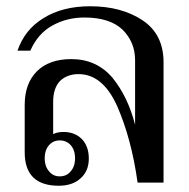

<svg xmlns="http://www.w3.org/2000/svg" viewBox="-20 -584 605 614"><path d="M59 -97C59 -26 95 10 168 10C197 10 221 2 238 -14C255 -29 264 -50 264 -77C264 -104 256 -125 241 -140C226 -155 206 -162 183 -162C170 -162 159 -160 150 -155C150 -155 150 -258 150 -258C150 -289 158 -311 173 -326C188 -340 208 -347 231 -347C283 -347 324 -313 355 -244C385 -175 407 -94 420 0C420 0 503 0 503 0C503 0 503 -385 503 -385C503 -444 481 -489 436 -519C391 -549 335 -564 268 -564C209 -564 159 -551 119 -526C78 -501 51 -466 36 -422C36 -422 77 -422 77 -422C93 -458 116 -485 147 -502C177 -519 211 -528 250 -528C304 -528 345 -515 372 -489C399 -462 412 -430 412 -391C412 -391 412 -185 412 -185C397 -244 373 -294 340 -335C306 -375 262 -395 208 -395C161 -395 124 -382 98 -356C72 -330 59 -294 59 -249C59 -249 59 -97 59 -97ZM206 -36C197 -25 185 -20 171 -20C157 -20 146 -25 137 -36C128 -46 123 -60 123 -78C123 -96 128 -110 137 -120C146 -130 157 -135 171 -135C185 -135 197 -130 206 -120C215 -110 220 -96 220 -78C220 -60 215 -46 206 -36Z"/></svg>

Font: BUSH 25 TRIRONG 0515 A
Style: Regular
Weight: 400
Designer: Katatrad Team
Foundry: CadsonDemak